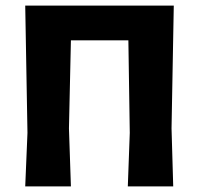

<svg xmlns="http://www.w3.org/2000/svg" viewBox="-20 -665 713 685"><path d="M70 0 78 -191 70 -645H600L592 -207L598 0H436L443 -191L438 -521H233L226 -207L233 0Z"/></svg>

Font: Alegreya Sans ExtraBold
Style: Regular
Weight: 800
Designer: Juan Pablo del Peral
Foundry: Huerta Tipografica
Version: Version 2.007